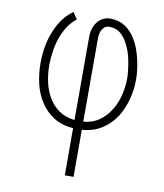

<svg xmlns="http://www.w3.org/2000/svg" viewBox="-85 -598 770 902"><g transform="rotate(10 300.0 -147.5)"><path d="M285.2 8.8 285.6 233.9H327.1V9.3Q381.3 5.4 421.4 -20.3Q461.4 -45.9 487.3 -85.4Q511.2 -122.6 524.2 -170.2Q537.1 -217.8 537.1 -266.6Q537.1 -311 524.9 -364.5Q512.7 -418 488.3 -457.5Q467.8 -490.2 438.5 -509.3Q409.2 -528.3 369.1 -528.3Q350.6 -528.3 335.7 -521Q320.8 -513.7 310.5 -502Q298.3 -487.3 291.7 -468.3Q285.2 -449.2 285.2 -429.2V-29.8Q240.7 -34.7 210 -56.4Q179.2 -78.1 160.2 -110.8Q140.6 -143.6 132.1 -183.8Q123.5 -224.1 123.5 -265.6Q124 -295.4 128.7 -327.6Q133.3 -359.9 143.6 -391.1Q153.8 -421.9 171.1 -449.5Q188.5 -477.1 213.9 -496.6L192.9 -528.8Q163.6 -508.8 142.8 -479.7Q122.1 -450.7 108.9 -417Q94.2 -381.3 87.9 -342.5Q81.5 -303.7 81.5 -266.6Q81.5 -216.3 92.5 -168.5Q103.5 -120.6 128.4 -83Q152.8 -44.4 191.4 -19.8Q230 4.9 285.2 8.8ZM327.1 -29.3V-429.7Q327.1 -443.8 331.5 -457Q335.9 -470.2 344.7 -479Q349.1 -483.9 355.5 -486.8Q361.8 -489.7 369.1 -489.7Q401.4 -489.7 421.9 -473.4Q442.4 -457 456.1 -431.6Q477.1 -394.5 485.8 -347.2Q494.6 -299.8 495.1 -265.6Q495.1 -226.1 485.4 -185.8Q475.6 -145.5 455.6 -113.3Q434.6 -78.1 402.8 -55.7Q371.1 -33.2 327.1 -29.3Z"/></g></svg>

Font: Roboto Mono ExtraLight
Style: Regular
Weight: 250
Monospace: yes
Designer: Google
Version: Version 3.000